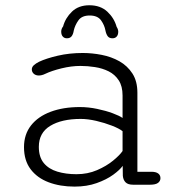

<svg xmlns="http://www.w3.org/2000/svg" viewBox="-20 -684 659 712"><path d="M474 1Q454.5 1 445.8 -7.8Q437 -16.5 435.5 -32L435 -69Q424.5 -54 399.8 -36Q375 -18 338.5 -5Q302 8 256.5 8Q203 8 160.5 -8Q118 -24 93.5 -56.5Q69 -89 69 -138.5Q69 -185.5 95 -218.8Q121 -252 167.8 -269.5Q214.5 -287 276 -287Q308 -287 340.2 -280.2Q372.5 -273.5 398 -264Q423.5 -254.5 434.5 -246.5V-330Q434.5 -364.5 420.2 -386.2Q406 -408 382.8 -419.5Q359.5 -431 332.2 -435.2Q305 -439.5 278.5 -439.5Q244.5 -439.5 208 -430.5Q171.5 -421.5 148.5 -410.5Q141.5 -407 135.2 -405.5Q129 -404 124 -404Q112.5 -404 105.2 -410.5Q98 -417 98 -426.5Q98 -435.5 105.5 -442.2Q113 -449 125 -455Q151.5 -467.5 194.5 -477.5Q237.5 -487.5 287 -487.5Q321.5 -487.5 357.2 -480.5Q393 -473.5 422.8 -456.8Q452.5 -440 471 -411.5Q489.5 -383 489.5 -340V-47H541.5Q558 -47 566.5 -40.8Q575 -34.5 575 -23.5Q575 -12.5 566 -5.8Q557 1 536 1ZM434.5 -197.5Q422 -207.5 395 -218Q368 -228.5 336.8 -235.8Q305.5 -243 279.5 -243Q208.5 -243 166.2 -217.2Q124 -191.5 124 -139.5Q124 -101.5 142.5 -79.2Q161 -57 192.8 -47.5Q224.5 -38 263.5 -38Q305 -38 339.8 -53Q374.5 -68 399.2 -88.2Q424 -108.5 434.5 -124ZM397 -542Q385 -542 379.2 -550Q373.5 -558 371 -571Q367.5 -590.5 354.8 -608.5Q342 -626.5 312.5 -626.5Q283.5 -626.5 270.8 -608.5Q258 -590.5 253.5 -570.5Q251.5 -557.5 245.8 -549.8Q240 -542 228 -542Q218.5 -542 212.8 -548.5Q207 -555 207 -567Q207 -571 208.5 -576Q210 -581 214 -586Q222.5 -617.5 247 -641Q271.5 -664.5 311.5 -664.5Q352.5 -664.5 378 -640.8Q403.5 -617 412.5 -584.5Q415.5 -580 417 -575.2Q418.5 -570.5 418.5 -566.5Q418.5 -555 412.8 -548.5Q407 -542 397 -542Z"/></svg>

Font: Sono Monospace Light
Style: Regular
Weight: 300
Version: Version 2.112